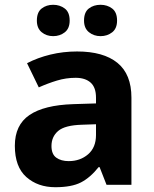

<svg xmlns="http://www.w3.org/2000/svg" viewBox="-20 -772 644 802"><path d="M302 -557Q412 -557 470.5 -509.5Q529 -462 529 -364V0H425L396 -74H392Q357 -30 318 -10Q279 10 211 10Q138 10 90 -32.5Q42 -75 42 -163Q42 -250 103 -291.5Q164 -333 286 -337L381 -340V-364Q381 -407 358.5 -427Q336 -447 296 -447Q256 -447 218 -435.5Q180 -424 142 -407L93 -508Q137 -531 190.5 -544Q244 -557 302 -557ZM323 -251Q251 -249 223 -225Q195 -201 195 -162Q195 -128 215 -113.5Q235 -99 267 -99Q315 -99 348 -127.5Q381 -156 381 -208V-253ZM134 -686Q134 -721 154 -736.5Q174 -752 202 -752Q230 -752 250.5 -736.5Q271 -721 271 -686Q271 -653 250.5 -637Q230 -621 202 -621Q174 -621 154 -637.5Q134 -654 134 -686ZM331 -686Q331 -721 351 -736.5Q371 -752 400 -752Q428 -752 448.5 -736.5Q469 -721 469 -686Q469 -653 448.5 -637Q428 -621 400 -621Q372 -621 351.5 -637.5Q331 -654 331 -686Z"/></svg>

Font: Noto Sans Adlam
Style: Regular
Weight: 400
Designer: Mark Jamra, Neil Patel
Foundry: JamraPatel LLC
Version: Version 3.001